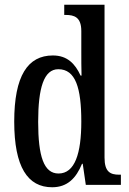

<svg xmlns="http://www.w3.org/2000/svg" viewBox="-20 -780 544 810"><path d="M200 10C264 10 301 -28 326 -89H329L342 0H490V-43H483C445 -43 421 -55 421 -115V-760H251V-717H257C293 -717 323 -708 323 -649V-567C323 -530 323 -492 324 -461H320C297 -511 264 -546 203 -546C97 -546 40 -460 40 -267C40 -75 97 10 200 10ZM227 -48C165 -48 141 -120 141 -266C141 -409 165 -488 226 -488C299 -488 323 -409 323 -267C323 -133 296 -48 227 -48Z"/></svg>

Font: Noto Serif Ethiopic ExtraCondensed Medium
Style: Regular
Weight: 500
Width: 2
Designer: Monotype Design Team
Foundry: Monotype Imaging Inc.
Version: Version 2.102